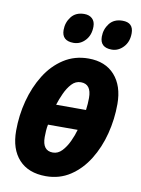

<svg xmlns="http://www.w3.org/2000/svg" viewBox="-86 -817 649 886"><g transform="rotate(10 238.5 -374.0)"><path d="M191 10Q109 10 64.5 -38.5Q20 -87 20 -173Q20 -245 38 -313.5Q56 -382 90.5 -437.5Q125 -493 176 -526Q227 -559 292 -559Q371 -559 415 -509.5Q459 -460 459 -375Q459 -304 441.5 -235.5Q424 -167 389.5 -111.5Q355 -56 305 -23Q255 10 191 10ZM321 -323Q323 -337 324 -352.5Q325 -368 325 -380Q325 -445 276 -445Q251 -445 233 -425.5Q215 -406 202 -377.5Q189 -349 181 -323ZM204 -103Q228 -103 246.5 -122.5Q265 -142 278.5 -171Q292 -200 299 -226H160Q157 -212 156 -196Q155 -180 155 -167Q155 -103 204 -103ZM389 -618Q334 -618 334 -669Q334 -704 355 -731Q376 -758 416 -758Q467 -758 467 -708Q467 -668 443.5 -643Q420 -618 389 -618ZM210 -618Q155 -618 155 -669Q155 -704 176 -731Q197 -758 237 -758Q260 -758 274 -745Q288 -732 288 -708Q288 -668 265 -643Q242 -618 210 -618Z"/></g></svg>

Font: Noto Sans ExtraCondensed ExtraBold
Style: Italic
Weight: 800
Width: 2
Italic angle: -12°
Designer: Monotype Design Team
Foundry: Monotype Imaging Inc.
Version: Version 2.013; ttfautohint (v1.8.4.7-5d5b)